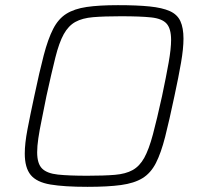

<svg xmlns="http://www.w3.org/2000/svg" viewBox="-20 -716 770 744"><path d="M319 8Q229 8 175.5 -1Q122 -10 99 -38Q76 -66 76 -121Q76 -160 86.5 -215Q97 -270 113 -344Q133 -439 149.5 -502Q166 -565 186 -604Q206 -643 237 -662.5Q268 -682 316 -689Q364 -696 437 -696Q511 -696 560 -691Q609 -686 638 -673Q667 -660 679 -634Q691 -608 691 -566Q691 -528 681.5 -473Q672 -418 656 -344Q636 -249 620 -186Q604 -123 584 -84Q564 -45 532 -25.5Q500 -6 449 1Q398 8 319 8ZM318 -35Q383 -35 425 -38.5Q467 -42 494 -57Q521 -72 539 -104.5Q557 -137 572.5 -195Q588 -253 608 -344Q624 -420 633.5 -473.5Q643 -527 643 -561Q643 -605 625.5 -624.5Q608 -644 566 -648.5Q524 -653 449 -653Q384 -653 341.5 -649.5Q299 -646 272 -631Q245 -616 227 -583.5Q209 -551 194.5 -493Q180 -435 160 -344Q150 -292 141.5 -251.5Q133 -211 128.5 -180Q124 -149 124 -126Q124 -82 143 -63Q162 -44 204.5 -39.5Q247 -35 318 -35Z"/></svg>

Font: Saira SemiExpanded ExtraLight
Style: Italic
Weight: 250
Width: 6
Italic angle: -12°
Designer: Hector Gatti with collaboration of the Omnibus-Type team
Foundry: Omnibus-Type
Version: Version 1.101